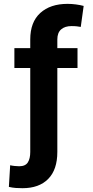

<svg xmlns="http://www.w3.org/2000/svg" viewBox="-20 -780 484 1004"><path d="M385.3 -528.3V-424.3H279.8V14.6Q279.8 107.4 231.9 155.8Q184.1 204.1 97.7 204.1Q79.6 204.1 62.5 202.9Q45.4 201.7 26.4 197.3L33.2 84Q41.5 86.4 56.4 87.9Q71.3 89.4 80.1 89.4Q112.8 89.4 125.5 69.3Q138.2 49.3 138.2 14.6V-424.3H55.2V-528.3H138.2V-573.7Q138.2 -664.6 190.7 -712.2Q243.2 -759.8 333 -759.8Q355.5 -759.8 377.4 -756.8Q399.4 -753.9 417.5 -749L402.3 -639.2Q392.6 -641.1 381.8 -642.3Q371.1 -643.6 354 -643.6Q319.3 -643.6 299.6 -626.2Q279.8 -608.9 279.8 -573.7V-528.3Z"/></svg>

Font: Inter 28pt
Style: Bold
Weight: 700
Designer: Rasmus Andersson
Foundry: rsms
Version: Version 4.001;git-66647c0bb